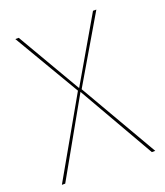

<svg xmlns="http://www.w3.org/2000/svg" viewBox="-128 -768 733 855"><g transform="rotate(-20 239.0 -340.5)"><path d="M246.1 -370 428.9 -680.9H413.1L237.4 -378.6L237.3 -378.7L61.1 -680.9H45L228.4 -369.6L17.8 0H33.6L237.1 -360.6L237.3 -360.4L444.1 0H460.3Z"/></g></svg>

Font: Fira Sans Hair
Style: Regular
Weight: 100
Designer: bBox Type GmbH & Carrois Corporate GbR & Edenspiekermann AG
Foundry: bBox Type GmbH & Carrois Corporate GbR & Edenspiekermann AG
Version: Version 4.300;PS 004.300;hotconv 1.0.88;makeotf.lib2.5.64775